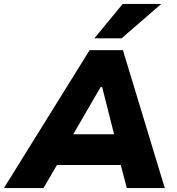

<svg xmlns="http://www.w3.org/2000/svg" viewBox="-59 -961 904 981"><path d="M-39 0 399 -705H569L783 0H589L538 -194L601 -118H188L276 -193L163 0ZM455 -516 292 -235 274 -275H566L534 -235L463 -516ZM423 -765 568 -941H765L562 -765Z"/></svg>

Font: Nunito Sans 6pt Black
Style: Italic
Weight: 900
Italic angle: -9°
Version: Version 3.101;gftools[0.9.27]